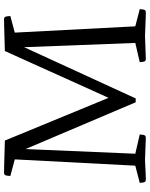

<svg xmlns="http://www.w3.org/2000/svg" viewBox="84 -824 740 948"><g transform="rotate(-90 454.0 -350.0)"><path d="M40 0Q29 0 27 -12.5Q25 -25 25 -30L110 -52L141 -647L59 -669Q59 -674 61 -687Q63 -700 74 -700Q74 -700 108 -699.5Q142 -699 234 -696L445 -184L676 -696Q768 -699 801 -699.5Q834 -700 834 -700Q845 -700 847 -687Q849 -674 849 -669L767 -647L798 -52L883 -30Q883 -25 881 -12.5Q879 0 868 0Q868 0 841.5 -0.5Q815 -1 750 -4L637 0Q625 0 623 -12Q621 -24 621 -30L716 -52L695 -601L442 -50H423L192 -594L169 -52L264 -30Q264 -24 262 -12Q260 0 248 0L138 -4Q95 -2 74 -1Q53 0 46.5 0Q40 0 40 0Z"/></g></svg>

Font: Mate
Style: Regular
Weight: 400
Designer: Eduardo Rodriguez Tunni
Foundry: Eduardo Rodriguez Tunni
Version: Version 1.003; ttfautohint (v1.8.4.7-5d5b);gftools[0.9.24]